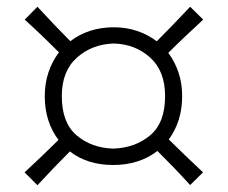

<svg xmlns="http://www.w3.org/2000/svg" viewBox="-20 -610 665 561"><path d="M535.6 -69.3Q510.7 -96.7 486.6 -121.6Q462.4 -146.5 439.9 -168.9Q386.7 -127.9 310.5 -127.9Q235.4 -127.9 184.1 -167.5Q161.6 -145 137.7 -120.1Q113.8 -95.2 89.4 -68.8L51.8 -106.4Q78.1 -130.9 103.3 -154.8Q128.4 -178.7 150.9 -201.2Q131.8 -226.1 121.3 -258.3Q110.8 -290.5 110.8 -329.1Q110.8 -366.7 121.8 -399.2Q132.8 -431.6 152.3 -457Q129.9 -479.5 104.7 -503.7Q79.6 -527.8 52.2 -552.7L89.4 -590.3Q139.2 -536.1 185.5 -489.7Q239.3 -530.3 312.5 -530.3Q349.1 -530.3 380.9 -519.5Q412.6 -508.8 438 -489.3Q460.9 -512.2 485.6 -537.8Q510.3 -563.5 535.6 -590.3L573.7 -552.7Q546.4 -527.3 520.5 -502.9Q494.6 -478.5 471.7 -455.6Q490.7 -430.2 501.5 -398.4Q512.2 -366.7 512.2 -329.1Q512.2 -291 502 -259.3Q491.7 -227.5 473.1 -202.6Q496.1 -180.2 521.2 -155.8Q546.4 -131.3 573.2 -106.4ZM310.5 -175.8Q374.5 -177.7 418.5 -214.4Q462.4 -251 462.4 -329.1Q462.4 -402.3 418.9 -441.7Q375.5 -481 312.5 -482.9Q249 -481 204.8 -441.7Q160.6 -402.3 160.6 -329.1Q160.6 -251 204.1 -214.4Q247.6 -177.7 310.5 -175.8Z"/></svg>

Font: Pinar-FD Light
Style: Regular
Weight: 300
Designer: Amin Abedi
Version: Version 2.000